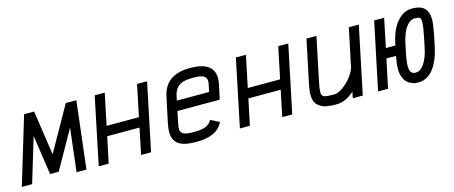

<svg xmlns="http://www.w3.org/2000/svg" viewBox="-71 -939 3259 1379"><g transform="rotate(-15 1558.5 -250.0)"><path d="M43.5 0H-33.2L117.7 -500H192.4L241.2 -169.4L427.7 -500H506.3L447.3 0H374L411.6 -321.8L251 -36.6H187L143.6 -331.1Z M612.8 0H538.6L642.6 -500H717.3L668.5 -266.1H908.7L957.5 -500H1032.2L927.7 0H853.5L893.6 -192.9H653.3Z M1361.8 -439H1351.6Q1314 -439 1287.4 -431.9Q1260.7 -424.8 1245.4 -410.9Q1230 -397 1222.2 -381.3Q1214.4 -365.7 1209.5 -343.8L1202.6 -310.5H1442.4L1452.6 -358.4Q1456.5 -375.5 1456.5 -388.2Q1456.5 -414.1 1435.5 -426.5Q1414.6 -439 1361.8 -439ZM1258.3 12.2Q1168.9 12.2 1129.9 -16.8Q1090.8 -45.9 1090.8 -106.4Q1090.8 -133.3 1098.6 -171.4L1138.2 -358.4Q1170.4 -512.2 1351.6 -512.2H1361.8Q1440.4 -512.2 1485.4 -482.2Q1530.3 -452.1 1530.3 -389.2Q1530.3 -369.6 1524.9 -343.8L1502 -237.3H1187.5L1170.9 -157.7Q1164.6 -127.4 1164.6 -111.3Q1164.6 -84 1184.6 -72.5Q1204.6 -61 1258.3 -61H1268.6Q1322.3 -61 1352.3 -73.7Q1382.3 -86.4 1397 -115.2L1462.4 -82Q1436.5 -31.7 1387.9 -9.8Q1339.4 12.2 1268.6 12.2Z M1662.6 0H1588.4L1692.4 -500H1767.1L1718.3 -266.1H1958.5L2007.3 -500H2082L1977.5 0H1903.3L1943.4 -192.9H1703.1Z M2296.9 -61H2307.1Q2337.4 -61 2375.2 -89.4Q2413.1 -117.7 2440.4 -155Q2467.8 -192.4 2473.6 -220.7L2532.2 -500H2606.4L2502 0H2427.7L2437 -45.9Q2370.6 12.2 2307.1 12.2H2296.9Q2279.3 12.2 2265.9 11.2Q2252.4 10.3 2232.2 7.1Q2211.9 3.9 2197.5 -3.7Q2183.1 -11.2 2168.9 -23.2Q2154.8 -35.2 2147.5 -55.4Q2140.1 -75.7 2140.1 -102.1Q2140.1 -135.3 2152.8 -193.4L2217.3 -500H2291.5L2224.1 -177.7Q2213.4 -126.5 2213.4 -102.1Q2213.4 -75.7 2229.7 -68.4Q2246.1 -61 2296.9 -61Z M2905.8 12.2Q2897.5 12.2 2887.2 10.7Q2877 9.3 2859.4 1.5Q2841.8 -6.3 2828.6 -19.3Q2815.4 -32.2 2805.2 -58.1Q2794.9 -84 2794.9 -118.7Q2794.9 -157.2 2806.2 -213.4H2734.9L2689.9 0H2615.7L2720.7 -500H2794.9L2750.5 -286.6H2820.8L2823.7 -298.8Q2845.7 -403.3 2894 -457.8Q2942.4 -512.2 2999 -512.2H3009.3Q3124.5 -512.2 3124.5 -398.9Q3124.5 -363.8 3108.4 -284.2L3091.3 -201.2Q3082.5 -158.7 3067.9 -122.1Q3053.2 -85.4 3032 -54.4Q3010.7 -23.4 2981 -5.6Q2951.2 12.2 2916 12.2ZM2868.2 -118.7Q2868.2 -88.4 2879.2 -74.7Q2890.1 -61 2905.8 -61H2916Q2947.8 -61 2976.3 -102.1Q3004.9 -143.1 3020 -215.8L3037.1 -298.8Q3051.3 -366.7 3051.3 -398.9Q3051.3 -423.8 3043.5 -431.4Q3035.6 -439 3009.3 -439H2999Q2986.8 -439 2973.1 -430.4Q2959.5 -421.9 2944.8 -404.5Q2930.2 -387.2 2916.7 -356Q2903.3 -324.7 2895 -284.2L2877.9 -201.2Q2868.2 -153.3 2868.2 -118.7Z"/></g></svg>

Font: Anka/Coder Condensed
Style: Italic
Weight: 400
Width: 4
Italic angle: -12°
Monospace: yes
Version: Version 001.100